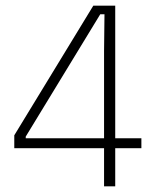

<svg xmlns="http://www.w3.org/2000/svg" viewBox="-20 -659 536 679"><path d="M387.5 0H348V-477.5L349.5 -608.5H334.5L71 -176V-152L55 -170H480V-135H30.5V-180.5L310 -639H387.5Z"/></svg>

Font: Anek Devanagari Medium ExtraLight
Style: Regular
Weight: 250
Version: Version 1.003